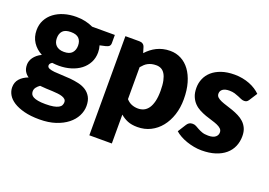

<svg xmlns="http://www.w3.org/2000/svg" viewBox="-100 -796 1741 1243"><g transform="rotate(20 770.5 -174.5)"><path d="M243 -527.5Q276 -527.5 305.2 -521Q334.5 -514.5 359.5 -502.5H516V-446Q516 -433 508.8 -425.5Q501.5 -418 484 -414L446 -405.5Q453 -383 453 -359Q453 -320 436.8 -289Q420.5 -258 392.2 -236.2Q364 -214.5 325.5 -202.8Q287 -191 243 -191Q218.5 -191 197 -194Q180 -184 180 -171Q180 -158 193.8 -152.2Q207.5 -146.5 230 -144.2Q252.5 -142 281.5 -141.2Q310.5 -140.5 340.5 -137.8Q370.5 -135 399.5 -128.5Q428.5 -122 451 -107.5Q473.5 -93 487.2 -68.8Q501 -44.5 501 -7Q501 28 484 61.5Q467 95 434 121Q401 147 353 162.8Q305 178.5 243 178.5Q182 178.5 137.8 167Q93.5 155.5 64.2 136.8Q35 118 21 93.5Q7 69 7 42.5Q7 8 28 -15.8Q49 -39.5 85.5 -53Q68 -64.5 57.5 -82.5Q47 -100.5 47 -128Q47 -139.5 51 -152.2Q55 -165 63.5 -177Q72 -189 85 -200Q98 -211 116 -219.5Q75.5 -241 52.2 -276.5Q29 -312 29 -359Q29 -398 45.5 -429.2Q62 -460.5 90.8 -482.2Q119.5 -504 158.5 -515.8Q197.5 -527.5 243 -527.5ZM358 19Q358 6.5 350.2 -1Q342.5 -8.5 329.2 -13Q316 -17.5 298.2 -19.5Q280.5 -21.5 260 -22.5Q239.5 -23.5 217.5 -24.2Q195.5 -25 174 -27.5Q159.5 -17.5 150.2 -5.2Q141 7 141 22.5Q141 33.5 145.8 42.5Q150.5 51.5 162.5 58Q174.5 64.5 194.8 68.2Q215 72 246 72Q279.5 72 301 68Q322.5 64 335.2 57Q348 50 353 40.2Q358 30.5 358 19ZM243 -286.5Q281.5 -286.5 298.8 -305.8Q316 -325 316 -355.5Q316 -387 298.8 -405Q281.5 -423 243 -423Q204.5 -423 187.2 -405Q170 -387 170 -355.5Q170 -340.5 174.2 -328Q178.5 -315.5 187.5 -306.2Q196.5 -297 210.2 -291.8Q224 -286.5 243 -286.5Z M583 164.5V-518.5H679Q693.5 -518.5 703.2 -512Q713 -505.5 717 -492.5L728.5 -454.5Q743.5 -471 760.8 -484.5Q778 -498 797.8 -507.8Q817.5 -517.5 840.2 -523Q863 -528.5 890 -528.5Q930.5 -528.5 965 -510.5Q999.5 -492.5 1024.5 -458.5Q1049.5 -424.5 1063.8 -375.2Q1078 -326 1078 -263.5Q1078 -205 1061.8 -155.5Q1045.5 -106 1016.2 -69.5Q987 -33 946.2 -12.5Q905.5 8 856 8Q815.5 8 788 -3.5Q760.5 -15 738 -34.5V164.5ZM836 -410Q819 -410 805.2 -406.8Q791.5 -403.5 779.8 -397.5Q768 -391.5 758 -382.2Q748 -373 738 -361V-141Q755.5 -121.5 776 -113.8Q796.5 -106 819 -106Q840.5 -106 858.5 -114.5Q876.5 -123 889.8 -141.8Q903 -160.5 910.5 -190.5Q918 -220.5 918 -263.5Q918 -304.5 912 -332.5Q906 -360.5 895.2 -377.8Q884.5 -395 869.5 -402.5Q854.5 -410 836 -410Z M1478 -405Q1472 -395.5 1465.2 -391.5Q1458.5 -387.5 1448 -387.5Q1437 -387.5 1426 -392.2Q1415 -397 1402.2 -402.5Q1389.5 -408 1373.5 -412.8Q1357.5 -417.5 1337 -417.5Q1307.5 -417.5 1291.8 -406.2Q1276 -395 1276 -375Q1276 -360.5 1286.2 -351Q1296.5 -341.5 1313.5 -334.2Q1330.5 -327 1352 -320.5Q1373.5 -314 1396 -306Q1418.5 -298 1440 -287.2Q1461.5 -276.5 1478.5 -260.8Q1495.5 -245 1505.8 -222.5Q1516 -200 1516 -168.5Q1516 -130 1502 -97.5Q1488 -65 1460.2 -41.5Q1432.5 -18 1391.8 -5Q1351 8 1298 8Q1271.5 8 1245 3Q1218.5 -2 1193.8 -10.5Q1169 -19 1148 -30.8Q1127 -42.5 1112 -56L1148 -113Q1154.5 -123 1163.5 -128.8Q1172.5 -134.5 1187 -134.5Q1200.5 -134.5 1211.2 -128.5Q1222 -122.5 1234.5 -115.5Q1247 -108.5 1263.8 -102.5Q1280.5 -96.5 1306 -96.5Q1324 -96.5 1336.5 -100.2Q1349 -104 1356.5 -110.5Q1364 -117 1367.5 -125Q1371 -133 1371 -141.5Q1371 -157 1360.5 -167Q1350 -177 1333 -184.2Q1316 -191.5 1294.2 -197.8Q1272.5 -204 1250 -212Q1227.5 -220 1205.8 -231.2Q1184 -242.5 1167 -259.8Q1150 -277 1139.5 -302Q1129 -327 1129 -362.5Q1129 -395.5 1141.8 -425.2Q1154.5 -455 1180 -477.5Q1205.5 -500 1244 -513.2Q1282.5 -526.5 1334 -526.5Q1362 -526.5 1388.2 -521.5Q1414.5 -516.5 1437.5 -507.5Q1460.5 -498.5 1479.5 -486.2Q1498.5 -474 1513 -459.5Z"/></g></svg>

Font: LatoHex
Style: Regular
Weight: 900
Designer: Lukasz Dziedzic
Foundry: tyPoland Lukasz Dziedzic
Version: Version 1.104; Western+Polish opensource